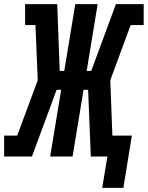

<svg xmlns="http://www.w3.org/2000/svg" viewBox="-52 -755 713 926"><path d="M441 151 466 0H386L373 -322H351L298 0H190L243 -322H221L102 0H-32V-101H31L130 -368L119 -634H69V-735H224L236 -413H258L311 -735H419L366 -413H388L507 -735H641V-634H578L480 -368L490 -101H584L543 151Z"/></svg>

Font: Iosevka Curly Slab Extended
Style: Bold Italic
Weight: 700
Width: 7
Italic angle: -9°
Monospace: yes
Designer: Belleve Invis
Foundry: Belleve Invis
Version: Version 11.0.0; ttfautohint (v1.8.3)